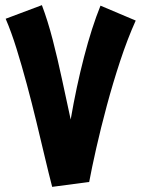

<svg xmlns="http://www.w3.org/2000/svg" viewBox="-20 -717 550 747"><path d="M183 10Q170 -40 154.5 -105.5Q139 -171 121.5 -243.5Q104 -316 84.5 -388.5Q65 -461 44.5 -527Q24 -593 2 -644L143 -697Q166 -636 185 -562.5Q204 -489 221 -409.5Q238 -330 255 -252Q277 -380 307 -495.5Q337 -611 371 -695L508 -637Q476 -566 447.5 -479.5Q419 -393 395.5 -305.5Q372 -218 354.5 -140.5Q337 -63 327 -9L183 10Z"/></svg>

Font: Noto Sans Arabic Cond ExtBd
Style: Regular
Weight: 800
Width: 3
Designer: Monotype Design Team, Nadine Chahine, Nizar Qandah and Khaled Hosny
Foundry: Monotype Imaging Inc.
Version: Version 2.012; ttfautohint (v1.8.4.7-5d5b)